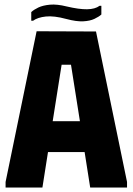

<svg xmlns="http://www.w3.org/2000/svg" viewBox="-20 -840 594 860"><path d="M5 0V-25L144 -700L410 -699L549 -25V0H384L359 -159H195L170 0ZM216 -297H338L298 -550H256ZM277 -755Q222 -770 185 -766Q148 -762 128 -747H120V-786Q132 -797 152 -806.5Q172 -816 203.5 -819Q235 -822 279 -811Q334 -798 370 -798.5Q406 -799 426 -814H434V-775Q423 -765 403 -755.5Q383 -746 352.5 -744.5Q322 -743 277 -755Z"/></svg>

Font: Phudu
Style: Bold
Weight: 700
Version: Version 1.005;gftools[0.9.23]